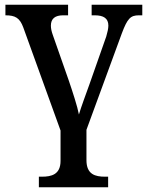

<svg xmlns="http://www.w3.org/2000/svg" viewBox="-20 -556 626 815"><path d="M145 239H439V194H426C385 194 347 185 347 124V-5L497 -414C521 -478 534 -491 570 -491H584V-536H369V-491H382C420 -491 440 -478 440 -447C440 -435 436 -418 431 -401L360 -199C345 -157 324 -101 315 -70C309 -103 288 -167 272 -214L204 -408C199 -422 196 -435 196 -447C196 -477 214 -491 248 -491H269V-536H3V-491C45 -491 64 -480 79 -439L237 -2V127C237 185 198 194 158 194H145Z"/></svg>

Font: Noto Serif Medium
Style: Regular
Weight: 500
Designer: Monotype Design Team
Foundry: Monotype Imaging Inc.
Version: Version 2.013